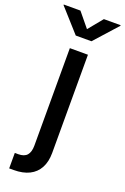

<svg xmlns="http://www.w3.org/2000/svg" viewBox="-226 -809 695 1067"><g transform="rotate(20 122.0 -275.5)"><path d="M68.8 -539.1H175.8V41.5Q175.8 93.8 156.2 130.1Q136.7 166.5 99.1 185.3Q61.5 204.1 6.8 204.1H-19.5V112.8H0.5Q36.6 112.8 52.7 93.8Q68.8 74.7 68.8 37.6ZM52.7 -755.4 122.1 -670.9 191.4 -755.4H290.5V-752L168.5 -616.2H75.7L-45.9 -752V-755.4Z"/></g></svg>

Font: Inter 18pt Medium
Style: Regular
Weight: 500
Designer: Rasmus Andersson
Foundry: rsms
Version: Version 4.001;git-66647c0bb